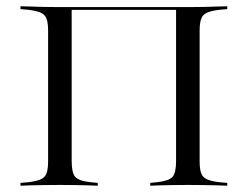

<svg xmlns="http://www.w3.org/2000/svg" viewBox="-20 -591 788 611"><path d="M133.1 -201.6V-492.7Q133.1 -517.7 128.2 -531Q123.4 -544.4 110.1 -550.4Q96.8 -556.5 71 -559.7L45.2 -562.1V-571Q60.5 -571 78.2 -570.2Q96 -569.4 116.9 -569Q137.9 -568.5 162.1 -568.5H170.2H577.4H586.3Q610.5 -568.5 631.5 -569Q652.4 -569.4 670.6 -570.2Q688.7 -571 703.2 -571V-562.1L677.4 -559.7Q651.6 -556.5 638.3 -550.4Q625 -544.4 620.2 -531Q615.3 -517.7 615.3 -492.7V-201.6H540.3V-562.1L544.4 -559.7H204L208.1 -562.1V-201.6ZM570.2 -2.4Q546.8 -2.4 526.6 -2Q506.5 -1.6 489.1 -1.2Q471.8 -0.8 458.1 0V-8.9L480.6 -11.3Q517.7 -15.3 529 -28.2Q540.3 -41.1 540.3 -78.2V-201.6H615.3V-78.2Q615.3 -53.2 620.2 -39.9Q625 -26.6 638.3 -20.6Q651.6 -14.5 677.4 -11.3L703.2 -8.9V0Q688.7 -0.8 670.6 -1.2Q652.4 -1.6 631.5 -2Q610.5 -2.4 586.3 -2.4H577.4ZM178.2 -2.4H171H162.1Q137.9 -2.4 116.9 -2Q96 -1.6 78.2 -1.2Q60.5 -0.8 45.2 0V-8.9L71 -11.3Q96.8 -14.5 110.1 -20.6Q123.4 -26.6 128.2 -39.9Q133.1 -53.2 133.1 -78.2V-201.6H208.1V-78.2Q208.1 -41.1 219.4 -28.2Q230.6 -15.3 267.7 -11.3L291.1 -8.9V0Q276.6 -0.8 259.3 -1.2Q241.9 -1.6 222.2 -2Q202.4 -2.4 178.2 -2.4Z"/></svg>

Font: Playfair 144pt SemiExpanded Light
Style: Regular
Weight: 300
Width: 6
Designer: Claus Eggers Sørensen
Foundry: Claus Eggers Sørensen
Version: Version 2.203